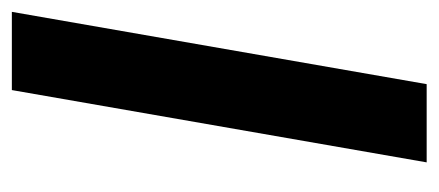

<svg xmlns="http://www.w3.org/2000/svg" viewBox="-228 -512 740 324"><g transform="rotate(-90 142.0 -350.0)"><path d="M30 0H162L284 -700H152Z"/></g></svg>

Font: Fixel Text 20240404 SemiBold
Style: Italic
Weight: 600
Width: 4
Italic angle: -10°
Designer: AlfaBravo + MacPaw
Foundry: Kyrylo Tkachov, Marchela Mozhyna, Serhii Makarenko, Maria Weinstein, Zakhar Kryvoshyya
Version: Version 1.211;Glyphs 3.2 (3225)